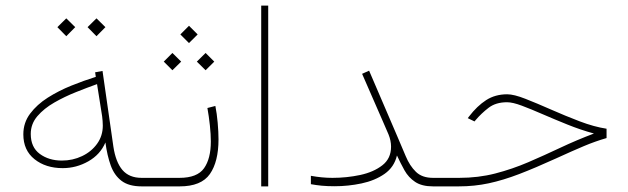

<svg xmlns="http://www.w3.org/2000/svg" viewBox="-20 -663 2235 683"><path d="M323.2 -597.7 355 -566.4 323.2 -534.2 291.5 -566.4ZM215.8 -597.7 247.6 -566.4 215.8 -534.2 184.1 -566.4ZM483.9 0Q438.5 0 412.6 -19.5Q386.7 -39.1 374 -74.2Q361.3 -109.4 355 -156.2Q336.9 -113.3 294.2 -89.1Q251.5 -64.9 203.1 -64.9Q142.6 -64.9 102.8 -96.7Q63 -128.4 63 -185.1Q63 -226.6 87.2 -258.8Q111.3 -291 150.1 -315.7Q189 -340.3 233.9 -358.4Q278.8 -376.5 320.8 -389.6L318.4 -405.8L344.7 -410.6L383.3 -141.6Q391.6 -86.4 415.5 -58.3Q439.5 -30.3 483.9 -30.3H513.7V0ZM345.7 -216.3Q345.7 -224.6 345 -232.7Q344.2 -240.7 343.3 -249.5L325.2 -363.8Q291 -351.6 250.5 -335.4Q210 -319.3 173.3 -298.3Q136.7 -277.3 113 -249.8Q89.4 -222.2 89.4 -186.5Q89.4 -139.2 121.6 -115.5Q153.8 -91.8 200.2 -91.8Q238.8 -91.8 272 -107.7Q305.2 -123.5 325.4 -151.6Q345.7 -179.7 345.7 -216.3Z M652.3 -571.3 683.1 -540.5 652.3 -509.8 621.6 -540.5ZM711.4 -474.6 742.2 -443.8 711.4 -413.1 680.2 -443.8ZM593.3 -474.6 624.5 -443.8 593.3 -413.1 562.5 -443.8ZM494.1 -30.3H618.2Q681.6 -30.3 705.8 -64.5Q730 -98.6 730 -159.7Q730 -184.6 726.6 -217Q723.1 -249.5 717.8 -278.8L746.1 -286.1Q751.5 -259.3 754.4 -226.1Q757.3 -192.9 757.3 -167.5Q757.3 -87.9 726.6 -43.9Q695.8 0 619.1 0H494.1Z M934.1 -643.1V0H909.2V-643.1Z M1371.1 -141.1Q1371.1 -162.6 1362.1 -184.8Q1353 -207 1342.3 -230.5L1268.1 -400.4L1293 -411.6L1392.6 -179.7Q1409.2 -141.6 1423.3 -107.4Q1437.5 -73.2 1459.5 -51.8Q1481.4 -30.3 1520.5 -30.3H1549.8V0H1520.5Q1480.5 0 1456.8 -15.9Q1433.1 -31.7 1418.9 -57.1Q1404.8 -82.5 1392.1 -109.9Q1382.3 -68.4 1347.9 -44.4Q1313.5 -20.5 1266.1 -10.5Q1218.8 -0.5 1169.9 -0.5Q1145 -0.5 1124.5 -2.4Q1104 -4.4 1085.9 -7.8V-37.6Q1125.5 -30.3 1162.6 -30.3Q1213.4 -30.3 1261.2 -40.5Q1309.1 -50.8 1340.1 -75Q1371.1 -99.1 1371.1 -141.1Z M1530.3 -30.3H1613.3Q1681.6 -30.3 1741.9 -45.9Q1802.2 -61.5 1859.1 -85.9Q1916 -110.4 1973.4 -137.5Q2030.8 -164.6 2092.8 -188Q2044.9 -201.2 1998.3 -220Q1951.7 -238.8 1910.2 -256.8Q1868.7 -274.9 1836.2 -287.1Q1803.7 -299.3 1783.7 -299.3Q1743.7 -299.3 1718 -279.5Q1692.4 -259.8 1672.4 -236.3L1668 -231L1644 -242.7L1648.4 -248.5Q1677.2 -286.1 1709.5 -306.9Q1741.7 -327.6 1784.2 -327.6Q1808.1 -327.6 1849.1 -311.5Q1890.1 -295.4 1940.4 -273.2Q1990.7 -251 2042 -231.4Q2093.3 -211.9 2137.7 -205.1V-171.9Q2097.2 -160.2 2057.1 -143.3Q2017.1 -126.5 1956.1 -98.6Q1884.3 -65.9 1827.1 -43.9Q1770 -22 1718.8 -11Q1667.5 0 1611.8 0H1530.3Z"/></svg>

Font: Vazirmatn UI FD Thin
Style: Regular
Weight: 100
Designer: Saber Rastikerdar
Foundry: Saber Rastikerdar
Version: Version 33.003